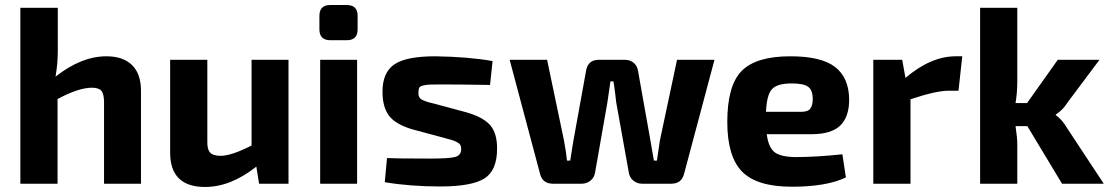

<svg xmlns="http://www.w3.org/2000/svg" viewBox="-20 -731 4416 764"><path d="M210 -700V-529Q210 -478 201 -426Q304 -507 403 -507Q470 -507 505.5 -472Q541 -437 541 -370V0H394V-324Q394 -357 383.5 -369.5Q373 -382 346 -382Q293 -382 209 -337V0H61V-700Z M1128 -493V0H1011L1000 -68Q898 13 796 13Q657 13 657 -124V-493H805V-169Q804 -137 816 -124Q828 -111 858 -111Q901 -111 981 -152V-493Z M1294 -711H1360Q1403 -711 1403 -668V-614Q1403 -571 1360 -571H1294Q1251 -571 1251 -614V-668Q1251 -711 1294 -711ZM1401 0H1254V-493H1401Z M1745 -183 1622 -216Q1554 -236 1528 -270.5Q1502 -305 1502 -366Q1502 -443 1549.5 -475Q1597 -507 1712 -507Q1845 -505 1940 -488L1930 -393Q1804 -395 1740 -395Q1705 -395 1691.5 -394.5Q1678 -394 1664.5 -391Q1651 -388 1648 -381.5Q1645 -375 1645 -362Q1645 -357 1645.5 -353Q1646 -349 1648 -345.5Q1650 -342 1651.5 -340Q1653 -338 1657 -335.5Q1661 -333 1663.5 -332Q1666 -331 1672.5 -328.5Q1679 -326 1682.5 -325Q1686 -324 1695.5 -321.5Q1705 -319 1710 -318L1836 -284Q1902 -265 1930 -233.5Q1958 -202 1958 -140Q1958 -52 1907 -20.5Q1856 11 1732 11Q1612 11 1511 -6L1520 -102Q1556 -100 1691 -100Q1768 -100 1791.5 -106.5Q1815 -113 1815 -137Q1815 -142 1814.5 -146Q1814 -150 1812 -153.5Q1810 -157 1808 -159Q1806 -161 1801.5 -163.5Q1797 -166 1794.5 -167.5Q1792 -169 1785 -171.5Q1778 -174 1774 -175Q1770 -176 1760.5 -178.5Q1751 -181 1745 -183Z M2823 -493 2702 -39Q2692 0 2651 0H2535Q2515 0 2500 -12.5Q2485 -25 2482 -45L2432 -324Q2431 -333 2427.5 -362Q2424 -391 2421 -407H2409L2397 -324L2348 -45Q2345 -25 2330 -12.5Q2315 0 2294 0H2180Q2139 0 2129 -39L2008 -493H2157L2224 -173Q2234 -119 2236 -92H2249Q2251 -106 2255.5 -133Q2260 -160 2262 -173L2312 -449Q2319 -493 2363 -493H2467Q2487 -493 2501.5 -481Q2516 -469 2519 -448L2568 -173Q2570 -159 2575 -132Q2580 -105 2582 -92H2594L2606 -173L2674 -493Z M3209 -197H3031Q3038 -143 3063.5 -124.5Q3089 -106 3148 -106Q3227 -106 3332 -117L3346 -25Q3269 12 3131 12Q2992 12 2933 -48Q2874 -108 2874 -246Q2874 -391 2931.5 -449Q2989 -507 3125 -507Q3248 -507 3303 -464.5Q3358 -422 3359 -335Q3359 -266 3323.5 -231.5Q3288 -197 3209 -197ZM3028 -286H3168Q3195 -286 3204.5 -299Q3214 -312 3214 -337Q3214 -372 3196 -385.5Q3178 -399 3130 -399Q3073 -399 3052 -376.5Q3031 -354 3028 -286Z M3809 -507 3794 -370H3754Q3705 -370 3603 -336V0H3455V-493H3570L3583 -421Q3684 -507 3783 -507Z M4068 -229H4021Q4028 -183 4028 -155V0H3880V-700H4028V-411Q4028 -362 4021 -321H4067L4189 -493H4355L4227 -322Q4211 -295 4181 -275V-273Q4206 -256 4227 -220L4372 0H4206Z"/></svg>

Font: Exo 2.0
Style: Bold
Weight: 700
Designer: Natanael Gama
Version: Version 1.001;PS 001.001;hotconv 1.0.70;makeotf.lib2.5.58329